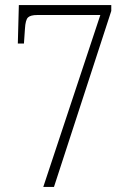

<svg xmlns="http://www.w3.org/2000/svg" viewBox="-20 -734 508 754"><path d="M150 0 374 -675H126Q100 -675 90 -665.5Q80 -656 78 -621L74 -563H50L54 -714H417V-691L192 0Z"/></svg>

Font: Noto Serif Lao Condensed ExtraLight
Style: Regular
Weight: 200
Width: 3
Designer: Monotype Design Team
Foundry: Monotype Imaging Inc.
Version: Version 2.003; ttfautohint (v1.8.4.7-5d5b)